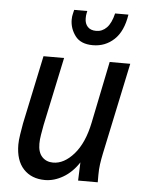

<svg xmlns="http://www.w3.org/2000/svg" viewBox="-53 -766 620 818"><g transform="rotate(5 257.5 -356.5)"><path d="M44 -131Q44 -148 48 -174Q52 -200 56 -222L118 -515H206L144 -223Q140 -201 136.5 -180.5Q133 -160 133 -142Q133 -105 151 -86Q169 -67 198 -67Q245 -67 287 -115Q329 -163 347 -251L401 -515H489L406 -123Q401 -99 398 -77.5Q395 -56 395 -32V0H311L314 -78Q286 -35 247.5 -12.5Q209 10 170 10Q112 10 78 -26.5Q44 -63 44 -131ZM224 -681Q224 -695 227 -706Q230 -717 231 -723H287Q286 -717 284.5 -710.5Q283 -704 283 -691Q283 -669 295.5 -655.5Q308 -642 332 -642Q358 -642 377 -661.5Q396 -681 406 -723H463Q452 -651 414 -615.5Q376 -580 323 -580Q271 -580 247.5 -611.5Q224 -643 224 -681Z"/></g></svg>

Font: Radio Canada Condensed
Style: Italic
Weight: 400
Width: 3
Italic angle: -12°
Designer: Charles Daoud, Etienne Aubert Bonn, Alexandre Saumier Demers, Jacques Le Bailly
Foundry: Radio-Canada
Version: Version 2.104; ttfautohint (v1.8.4.7-5d5b);gftools[0.9.28.de